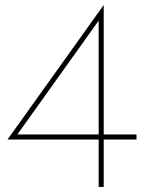

<svg xmlns="http://www.w3.org/2000/svg" viewBox="-20 -741 596 761"><path d="M521 -208V-188H391.1V0H371.1V-188H9.8L391.1 -721.2V-208ZM48.8 -208H371.1V-659.2Z"/></svg>

Font: Genome Thin
Style: Regular
Weight: 250
Designer: Alfredo Marco Pradil
Version: Version 1.001